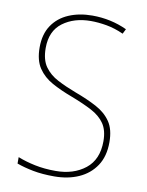

<svg xmlns="http://www.w3.org/2000/svg" viewBox="-83 -835 653 854"><g transform="rotate(10 243.5 -408.0)"><path d="M437 -233Q437 -169 408.5 -126.5Q380 -84 331.5 -62.5Q283 -41 221 -41Q167 -41 125.5 -49Q84 -57 51 -69V-98Q86 -84 129 -75Q172 -66 223 -66Q304 -66 357 -108Q410 -150 410 -233Q410 -282 389.5 -312Q369 -342 330 -362.5Q291 -383 236 -404Q185 -423 145 -445Q105 -467 81.5 -502Q58 -537 58 -595Q58 -655 85 -695Q112 -735 159 -755Q206 -775 265 -775Q349 -775 422 -741L411 -719Q371 -737 333.5 -743.5Q296 -750 263 -750Q187 -750 136 -712Q85 -674 85 -597Q85 -544 107 -513Q129 -482 166.5 -462.5Q204 -443 249 -426Q306 -405 348 -382.5Q390 -360 413.5 -325.5Q437 -291 437 -233Z"/></g></svg>

Font: Noto Sans Tamil UI SemiCondensed Thin
Style: Regular
Weight: 100
Width: 4
Designer: Jelle Bosma - Monotype Design Team
Foundry: Monotype Imaging Inc.
Version: Version 2.004; ttfautohint (v1.8.4.7-5d5b)